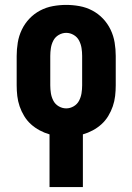

<svg xmlns="http://www.w3.org/2000/svg" viewBox="-20 -548 540 783"><path d="M182 215V0Q161 -6 141.5 -16.5Q122 -27 106 -41.5Q90 -56 78.5 -75Q67 -94 60 -114.5Q53 -135 50.5 -156.5Q48 -178 48 -200V-320Q48 -347 52.5 -374.5Q57 -402 69 -427Q81 -452 100 -472Q119 -492 143.5 -505Q168 -518 195.5 -523Q223 -528 250 -528Q277 -528 304.5 -523Q332 -518 356.5 -505Q381 -492 400 -472Q419 -452 431 -427Q443 -402 447.5 -374.5Q452 -347 452 -320V-200Q452 -178 449.5 -156.5Q447 -135 440 -114.5Q433 -94 421.5 -75Q410 -56 394 -41.5Q378 -27 358.5 -16.5Q339 -6 318 0V215ZM250 -106Q266 -106 280.5 -114.5Q295 -123 302.5 -137.5Q310 -152 312.5 -168Q315 -184 315 -200V-320Q315 -336 312.5 -352Q310 -368 302.5 -382.5Q295 -397 280.5 -405.5Q266 -414 250 -414Q234 -414 219.5 -405.5Q205 -397 197.5 -382.5Q190 -368 187.5 -352Q185 -336 185 -320V-200Q185 -184 187.5 -168Q190 -152 197.5 -137.5Q205 -123 219.5 -114.5Q234 -106 250 -106Z"/></svg>

Font: Iosevka SS18 Heavy
Style: Regular
Weight: 900
Monospace: yes
Designer: Belleve Invis
Foundry: Belleve Invis
Version: Version 25.1.1; ttfautohint (v1.8.4)